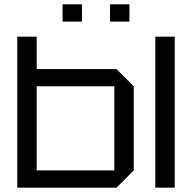

<svg xmlns="http://www.w3.org/2000/svg" viewBox="-20 -870 890 890"><path d="M510 -470H150V-80H510ZM600 -470V-80L520 0H60V-700H150V-550H520ZM700 0V-700H790V0ZM270 -770V-850H360V-770ZM490 -770V-850H580V-770Z"/></svg>

Font: Tektur
Style: Regular
Weight: 400
Designer: Adam Jagosz
Foundry: Adam Jagosz
Version: Version 1.005;gftools[0.9.30]